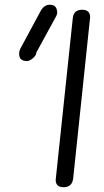

<svg xmlns="http://www.w3.org/2000/svg" viewBox="-20 -783 433 803"><path d="M212.9 -30.8 284.2 -705.1Q287.1 -742.2 323.2 -742.2Q356.9 -742.2 356.9 -710.9L286.1 -37.1Q281.7 0 246.1 0Q212.9 0 212.9 -30.8ZM215.8 -716.8 131.8 -563Q131.8 -551.8 117.9 -539.8Q104 -527.8 92.8 -527.8Q60.1 -527.8 60.1 -557.1Q60.1 -569.3 64.9 -579.1L148.9 -734.9Q163.6 -763.2 188 -763.2Q204.6 -763.2 211.9 -754.4Q219.2 -745.6 219.2 -727.1Z"/></svg>

Font: BPreplay
Style: Italic
Weight: 400
Italic angle: -6°
Designer: Magenta/George Triantafyllakos
Foundry: Magenta/George Triantafyllakos
Version: Version 1.00